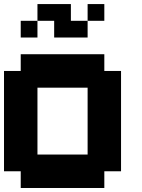

<svg xmlns="http://www.w3.org/2000/svg" viewBox="-20 -937 707 957"><path d="M0 -83.3V-583.3H83.3V-666.7H500V-583.3H583.3V-83.3H500V0H83.3V-83.3ZM166.7 -166.7H416.7V-500H166.7ZM166.7 -833.3V-750H83.3V-833.3ZM166.7 -916.7H333.3V-833.3H416.7V-750H250V-833.3H166.7ZM500 -833.3H416.7V-916.7H500Z"/></svg>

Font: Galmuri11 Bold
Style: Regular
Weight: 700
Designer: Lee Minseo (quiple)
Version: Version 2.397;hotconv 1.1.1;makeotfexe 2.6.0 DEVELOPMENT